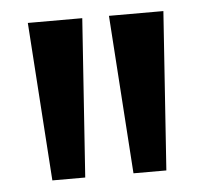

<svg xmlns="http://www.w3.org/2000/svg" viewBox="-37 -847 478 448"><g transform="rotate(-5 202.0 -622.5)"><path d="M68.5 -437 43.5 -808H171L145.5 -437ZM258.5 -437 233.5 -808H361L335.5 -437Z"/></g></svg>

Font: Encode Sans SemiCondensed SemiCondensed SemiBold
Style: Regular
Weight: 600
Width: 4
Designer: Multiple Designers
Foundry: Impallari Type
Version: Version 3.000; ttfautohint (v1.8.3) -l 8 -r 50 -G 200 -x 14 